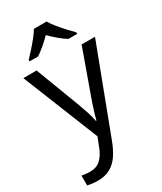

<svg xmlns="http://www.w3.org/2000/svg" viewBox="-245 -853 999 1181"><g transform="rotate(-30 255.0 -263.0)"><path d="M84 240Q60 240 42 237.5Q24 235 11 232V162Q22 164 37.5 166Q53 168 70 168Q116 168 144 142Q172 116 189 73L217 2L1 -536H95L211 -231Q226 -191 238 -154.5Q250 -118 256 -85H260Q266 -110 278.5 -150.5Q291 -191 306 -232L415 -536H510L279 74Q260 124 234.5 161.5Q209 199 172.5 219.5Q136 240 84 240ZM299 -766Q311 -744 333.5 -716.5Q356 -689 380.5 -662.5Q405 -636 424 -617V-606H362Q336 -622 308 -645.5Q280 -669 253 -696Q226 -669 199 -646Q172 -623 146 -606H86V-617Q105 -637 128.5 -663Q152 -689 174 -716.5Q196 -744 209 -766Z"/></g></svg>

Font: Noto Sans Symbols
Style: Regular
Weight: 400
Designer: Monotype Design Team
Foundry: Monotype Imaging Inc.
Version: Version 2.002